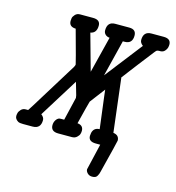

<svg xmlns="http://www.w3.org/2000/svg" viewBox="-114 -708 890 972"><g transform="rotate(15 331.0 -222.0)"><path d="M6.8 -30.8Q6.8 -37.6 9 -46.4Q11.2 -55.2 20.5 -65.2Q29.8 -75.2 44.9 -75.2H57.1Q60.1 -80.1 66.7 -90.1Q73.2 -100.1 76.2 -105L225.1 -346.2Q230 -355 230 -360.1Q230 -365.2 183.1 -535.2Q147.9 -536.1 147.9 -566.9Q147.9 -573.7 149.4 -581.8Q150.9 -589.8 160.4 -600.3Q169.9 -610.8 186 -610.8H253.9Q292 -610.8 292 -580.1Q292 -541 259.8 -535.2L313 -344.2L360.8 -535.2Q346.7 -536.1 337.9 -544.7Q329.1 -553.2 329.1 -565.9Q329.1 -610.8 370.1 -610.8H443.8Q480 -610.8 480 -578.1Q480 -535.2 439 -535.2H430.2L382.8 -344.2L534.2 -539.1Q518.1 -551.3 518.1 -565.9Q518.1 -610.8 560.1 -610.8H624Q662.1 -610.8 662.1 -580.1Q662.1 -573.2 660.2 -564.7Q658.2 -556.2 650.1 -546.6Q642.1 -537.1 628.9 -536.1Q626 -536.1 621.6 -536.1Q617.2 -536.1 615 -535.6Q612.8 -535.2 609.9 -534.2Q606.9 -533.2 604.5 -530.5Q602.1 -527.8 598.1 -522.9Q564 -479 536.9 -444.1Q509.8 -409.2 499.3 -395Q488.8 -380.9 481.4 -371.3Q474.1 -361.8 470.2 -356.9L503.9 -75.2Q534.7 -71.3 535.2 -43Q535.2 -38.1 492.2 131.8Q490.2 139.6 489 142.8Q487.8 146 483.9 153.6Q480 161.1 473.4 164.1Q466.8 167 457 167Q441.9 167 432.4 157.5Q422.9 147.9 422.9 137.2L455.1 0H432.1Q393.1 0 393.1 -29.8Q393.1 -33.7 395 -45.9Q401.9 -74.7 432.1 -75.2L411.1 -242.2L407.2 -275.9L347.2 -196.8Q343.3 -185.5 315.9 -75.2Q346.7 -72.3 347.2 -43.9Q347.2 -35.2 344.5 -26.6Q341.8 -18.1 331.8 -9Q321.8 0 306.2 0H234.9Q195.8 0 195.8 -33.2Q195.8 -47.4 202.9 -59.1Q210 -70.8 220.2 -74.2Q224.1 -75.2 246.1 -75.2L274.9 -196.8L272.9 -210L253.9 -275.9L127 -71.8Q143.1 -59.6 143.1 -44.9Q143.1 0 100.1 0H50.8Q32.7 0 24.9 -3.9Q6.8 -14.6 6.8 -30.8Z"/></g></svg>

Font: CMU Typewriter Text
Style: BoldItalic
Weight: 700
Italic angle: -14.04°
Version: Version 0.7.0